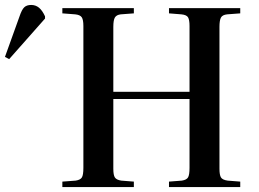

<svg xmlns="http://www.w3.org/2000/svg" viewBox="-196 -756 1047 776"><path d="M56 0V-22L110 -26Q129 -29 135 -39Q141 -49 141 -78V-651Q141 -676 134.5 -686Q128 -696 108 -698L56 -702V-723H345V-702L292 -698Q275 -696 268.5 -685.5Q262 -675 262 -647V-385H570V-651Q570 -676 564 -686Q558 -696 537 -698L487 -702V-723H775V-702L722 -698Q703 -696 697 -685Q691 -674 691 -647V-74Q691 -49 697 -39Q703 -29 724 -26L775 -22V0H487V-22L539 -26Q558 -29 564 -39Q570 -49 570 -78V-356H262V-74Q262 -48 268.5 -38.5Q275 -29 294 -26L345 -22V0ZM-159 -517 -176 -526 -117 -690Q-108 -717 -98 -726.5Q-88 -736 -70 -736Q-52 -736 -38.5 -725Q-25 -714 -14 -690V-681Z"/></svg>

Font: Literata 60pt Medium
Style: Regular
Weight: 500
Designer: Latin by Veronika Burian and Jose Scaglione. Greek by Irene Vlachou. Cyrillic by Vera Evstafieva.
Foundry: TypeTogether
Version: Version 3.103;gftools[0.9.29]